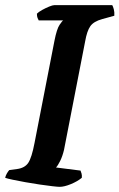

<svg xmlns="http://www.w3.org/2000/svg" viewBox="-33 -724 463 744"><path d="M198 0Q191 0 169.5 -2.5Q148 -5 120.5 -9Q93 -13 65.5 -18Q38 -23 16.5 -27.5Q-5 -32 -13 -35Q-11 -44 -6 -52.5Q-1 -61 3 -65L33 -69Q63 -73 76.5 -93Q90 -113 101 -171L178 -566Q187 -612 198 -628Q209 -644 212 -645H117Q115 -648 112.5 -654.5Q110 -661 110 -671Q117 -678 130.5 -685.5Q144 -693 157.5 -698.5Q171 -704 177 -704H402Q405 -699 408 -688Q411 -677 410 -663L363 -650Q330 -641 317 -622.5Q304 -604 297 -564L215 -143Q209 -118 200 -100Q191 -82 184 -75L279 -63Q281 -59 283 -51.5Q285 -44 284 -35Q267 -21 241.5 -10.5Q216 0 198 0Z"/></svg>

Font: Texturina 72pt 72pt Regular
Style: Bold Italic
Weight: 700
Italic angle: -11°
Designer: Guillermo Torres Carreño
Foundry: Omnibus-Type
Version: Version 1.002; ttfautohint (v1.8.3)